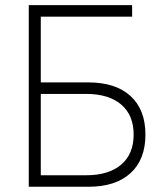

<svg xmlns="http://www.w3.org/2000/svg" viewBox="-20 -713 626 733"><path d="M89.8 0V-693.4H484.4V-649.4H135.7V-398.4H317.4Q421.4 -398.4 478.3 -346.4Q535.2 -294.4 535.2 -199.2Q535.2 -104 478.3 -52Q421.4 0 317.4 0ZM135.7 -43.9H308.6Q395 -43.9 442.6 -84.5Q490.2 -125 490.2 -199.2Q490.2 -273.4 442.6 -314Q395 -354.5 308.6 -354.5H135.7Z"/></svg>

Font: Cascadia Code ExtraLight
Style: Regular
Weight: 200
Monospace: yes
Designer: Aaron Bell
Foundry: Saja Typeworks
Version: Version 2407.024; ttfautohint (v1.8.4)